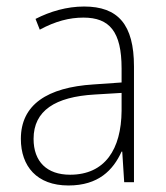

<svg xmlns="http://www.w3.org/2000/svg" viewBox="-20 -559 508 589"><path d="M238 -539C185 -539 134 -524 89 -501L102 -468C150 -494 193 -505 236 -505C316 -505 353 -462 353 -349V-306L267 -300C125 -291 44 -238 44 -133C44 -49 93 10 190 10C282 10 327 -37 353 -94H355L361 0H391V-355C391 -484 342 -539 238 -539ZM270 -269 353 -274V-219C352 -101 302 -23 195 -23C124 -23 83 -63 83 -133C83 -220 150 -262 270 -269Z"/></svg>

Font: Noto Sans Devanagari UI SemiCondensed ExtraLight
Style: Regular
Weight: 200
Width: 4
Designer: Jelle Bosma - Monotype Design Team
Foundry: Monotype Imaging Inc.
Version: Version 2.004